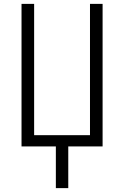

<svg xmlns="http://www.w3.org/2000/svg" viewBox="-20 -755 640 990"><path d="M268 215V0H91V-735H156V-58H444V-735H509V0H332V215Z"/></svg>

Font: Iosevka Custom Light Extended
Style: Regular
Weight: 300
Width: 7
Monospace: yes
Designer: Belleve Invis
Foundry: Belleve Invis
Version: Version 11.2.4; ttfautohint (v1.8.4)